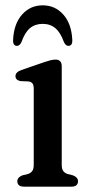

<svg xmlns="http://www.w3.org/2000/svg" viewBox="-20 -700 344 720"><path d="M211.5 -451V-81.5Q211.5 -66 217.2 -58.5Q223 -51 233.5 -47.5L253.5 -42.5Q272.5 -35 272.5 -20.5Q272.5 0 247 0H70.5Q45 0 45 -20.5Q45 -35 64 -42.5L85 -47.5Q95 -51 100.8 -58.5Q106.5 -66 106.5 -81.5V-367.5Q106.5 -381 101.8 -387Q97 -393 88 -394.5L55.5 -396Q38 -400.5 38 -414.5Q38 -429.5 60.5 -437.5L146 -467Q159.5 -471.5 169.2 -474Q179 -476.5 189 -476.5Q211.5 -476.5 211.5 -451ZM140.1 -610.5Q111.8 -610.5 92.5 -594.5Q73.2 -578.5 60.6 -542.5Q53.9 -528 44 -528Q27.4 -528 29.2 -552Q32.3 -611.5 63.1 -645.8Q93.9 -680 140.1 -680Q186.3 -680 217.1 -645.8Q247.9 -611.5 251 -552Q252.8 -528 236.2 -528Q226.3 -528 219.6 -542.5Q207 -578 187.7 -594.2Q168.4 -610.5 140.1 -610.5Z"/></svg>

Font: Fraunces 9pt Soft
Style: Regular
Weight: 400
Version: Version 1.000;[0bf87f6ff]